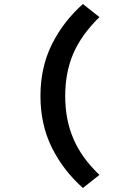

<svg xmlns="http://www.w3.org/2000/svg" viewBox="-20 -755 640 954"><path d="M392 179Q294 92 237.5 -22Q181 -136 181 -278Q181 -420 237.5 -534Q294 -648 392 -735L474 -670Q385 -583 344.5 -489.5Q304 -396 304 -278Q304 -219 314 -166.5Q324 -114 344.5 -66Q365 -18 397 26.5Q429 71 474 114Z"/></svg>

Font: Source Code Pro
Style: Bold
Weight: 700
Monospace: yes
Designer: Paul D. Hunt, Teo Tuominen
Foundry: Adobe Systems Incorporated
Version: Version 2.030;PS 1.000;hotconv 16.6.51;makeotf.lib2.5.65220